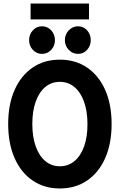

<svg xmlns="http://www.w3.org/2000/svg" viewBox="-20 -1068 684 1096"><path d="M321.4 7.8Q232.3 7.8 166 -37.6Q99.7 -83 63.2 -165.8Q26.7 -248.5 26.7 -360.4Q26.7 -471.9 63.2 -554.3Q99.7 -636.7 166 -682.1Q232.3 -727.5 321.4 -727.5Q411 -727.5 477.5 -682.1Q544 -636.6 580.6 -554.3Q617.1 -471.9 617.1 -360.2Q617.1 -248.5 580.6 -165.8Q544 -83 477.5 -37.6Q411 7.8 321.4 7.8ZM321.8 -118.9Q369.9 -118.9 405.5 -148.8Q441 -178.6 460.3 -232.9Q479.5 -287.1 479.3 -360.4Q479.1 -433.6 459.6 -487.7Q440.2 -541.7 404.7 -571.3Q369.2 -600.8 321.4 -600.8Q273.8 -600.8 238.5 -571.4Q203.2 -542 183.9 -487.9Q164.5 -433.9 164.5 -360.4Q164.5 -286.8 183.9 -232.5Q203.2 -178.2 238.6 -148.6Q274 -118.9 321.8 -118.9ZM425.8 -760.4Q394.6 -760.4 372.5 -783.4Q350.4 -806.3 350.4 -838.7Q350.4 -871.6 372.5 -894.8Q394.6 -918 425.8 -918Q456.2 -918 477.1 -895Q498 -872 498 -838.7Q498 -806.7 477.2 -783.6Q456.4 -760.4 425.8 -760.4ZM219.8 -760.4Q188.9 -760.4 167.5 -783.4Q146.1 -806.3 146.1 -838.7Q146.1 -871.6 167.5 -894.8Q188.9 -918 219.8 -918Q250.7 -918 272.2 -894.8Q293.7 -871.6 293.7 -838.7Q293.7 -806.3 272.2 -783.4Q250.7 -760.4 219.8 -760.4ZM154.6 -957.4V-1048H488V-957.4Z"/></svg>

Font: Reddit Sans Condensed
Style: Regular
Weight: 400
Designer: Stephen Hutchings
Foundry: Reddit
Version: Version 1.014